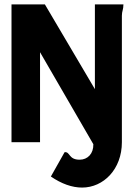

<svg xmlns="http://www.w3.org/2000/svg" viewBox="-20 -643 603 868"><path d="M409 -623V-240L183 -623H32V0H161V-407L402 9C403 52 376 79 340 79C289 79 298 42 272 45L210 155C258 188 306 205 351 205C448 205 531 122 531 0V-572C531 -593 538 -599 538 -623Z"/></svg>

Font: Inconsolata SemiExpanded Black
Style: Regular
Weight: 900
Width: 6
Monospace: yes
Designer: Raph Levien, Cyreal, Brenton Simpson
Foundry: Raph Levien, Cyreal, Google
Version: Version 3.100